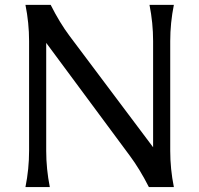

<svg xmlns="http://www.w3.org/2000/svg" viewBox="-20 -757 807 777"><path d="M83 0Q97.7 -73.2 97.7 -146.5V-590.8Q97.7 -664.1 83 -737.3H185.1Q221.7 -664.6 261.7 -611.3L599.6 -161.1V-590.8Q599.6 -664.1 585 -737.3H683.6Q668.9 -664.1 668.9 -590.8V-146.5Q668.9 -73.2 683.6 0H582.5Q545.4 -72.8 505.9 -126L167 -583.5V-146.5Q167 -73.2 181.6 0Z"/></svg>

Font: Classica
Style: Book
Weight: 400
Version: Version 1.001